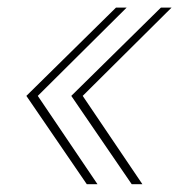

<svg xmlns="http://www.w3.org/2000/svg" viewBox="-20 -551 470 501"><path d="M206.5 -70.3 48.8 -300.8 282.7 -531.2H310.5L78.6 -300.8L234.4 -70.3ZM323.7 -70.3 166 -300.8 399.9 -531.2H427.7L195.8 -300.8L351.6 -70.3Z"/></svg>

Font: Inter 18pt Thin
Style: Italic
Weight: 250
Italic angle: -9.3988°
Version: Version 4.001;git-66647c0bb